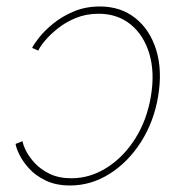

<svg xmlns="http://www.w3.org/2000/svg" viewBox="-20 -567 567 595"><path d="M197.3 7.8Q153.3 7.8 121.6 -7.6Q89.8 -22.9 69.8 -45.2Q49.8 -67.4 39.8 -88.4Q29.8 -109.4 28.3 -121.1L49.8 -129.4Q51.3 -118.7 60.5 -99.9Q69.8 -81.1 87.9 -61.5Q106 -42 134 -28.3Q162.1 -14.6 201.2 -14.6Q259.3 -14.6 311 -47.4Q362.8 -80.1 399.2 -137.7Q435.5 -195.3 447.8 -269.5Q460 -343.8 442.6 -401.1Q425.3 -458.5 384.5 -491.5Q343.8 -524.4 285.6 -524.4Q246.6 -524.4 214.4 -511Q182.1 -497.6 158 -478Q133.8 -458.5 118.4 -439.7Q103 -420.9 98.6 -410.2L79.6 -418.5Q85 -430.2 101.6 -451.2Q118.2 -472.2 145.5 -494.4Q172.9 -516.6 209 -531.7Q245.1 -546.9 289.6 -546.9Q354.5 -546.9 399.7 -510.7Q444.8 -474.6 464.1 -412.1Q483.4 -349.6 470.2 -269.5Q457 -189.9 417 -127.2Q377 -64.5 319.6 -28.3Q262.2 7.8 197.3 7.8Z"/></svg>

Font: Inter 18pt Thin
Style: Italic
Weight: 250
Italic angle: -9.3988°
Version: Version 4.001;git-66647c0bb